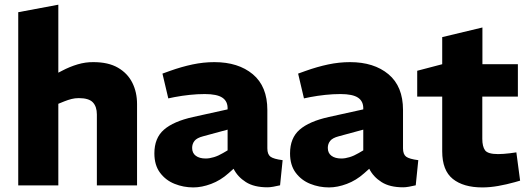

<svg xmlns="http://www.w3.org/2000/svg" viewBox="-20 -790 2251 818"><path d="M57.7 0V-738L228.5 -770V-480.3L243.9 -488.3Q277 -505.8 310.8 -515.8Q344.6 -525.8 378.1 -525.3Q441.6 -525.3 482.5 -501.6Q523.5 -477.9 543.7 -437.6Q563.9 -397.4 563.9 -346.4V0H392.7V-302.2Q392.7 -335.8 375.6 -353.9Q358.5 -372 315.4 -372Q299.3 -372 284.5 -368.2Q269.7 -364.4 254.6 -358.4L228.5 -347.8V0Z M803.6 8.5Q761.7 8.5 723.7 -6.8Q685.7 -22 661.7 -54.3Q637.7 -86.5 637.7 -136.5Q637.7 -202 678.5 -237.5Q719.2 -273 802.6 -291.5L949.7 -324V-326Q950.7 -358.1 927.6 -373.7Q904.5 -389.3 852.5 -389.3Q821 -389.3 788 -385.8Q755 -382.3 723.5 -376.3L697 -370.8L672.1 -476.4L704 -487.9Q753 -505.4 800 -515.4Q846.9 -525.3 893.3 -525.3Q995.2 -525.3 1057.1 -473.7Q1119 -422 1119 -321.5V-158.2Q1119 -132.6 1132.2 -122.6Q1145.5 -112.6 1184.1 -107.6L1173.2 -0.5Q1158.7 3 1144.3 5.5Q1129.8 8 1119.8 8Q1062.4 8 1027.5 -14.3Q992.5 -36.5 975.1 -71L953.1 -51.5Q919.6 -21.5 879.6 -6.5Q839.6 8.5 803.6 8.5ZM856.4 -114.7Q872.5 -114.7 891.5 -120.5Q910.6 -126.3 930.1 -137.9L949.7 -149.4V-237.7L845.7 -209.5Q818.6 -202.5 808.6 -189.7Q798.6 -176.9 798.6 -159.9Q798.6 -137.8 814.2 -126.3Q829.7 -114.7 856.4 -114.7Z M1381.6 8.5Q1339.7 8.5 1301.7 -6.8Q1263.7 -22 1239.7 -54.3Q1215.7 -86.5 1215.7 -136.5Q1215.7 -202 1256.5 -237.5Q1297.2 -273 1380.6 -291.5L1527.7 -324V-326Q1528.7 -358.1 1505.6 -373.7Q1482.5 -389.3 1430.5 -389.3Q1399 -389.3 1366 -385.8Q1333 -382.3 1301.5 -376.3L1275 -370.8L1250.1 -476.4L1282 -487.9Q1331 -505.4 1378 -515.4Q1424.9 -525.3 1471.3 -525.3Q1573.2 -525.3 1635.1 -473.7Q1697 -422 1697 -321.5V-158.2Q1697 -132.6 1710.2 -122.6Q1723.5 -112.6 1762.1 -107.6L1751.2 -0.5Q1736.7 3 1722.3 5.5Q1707.8 8 1697.8 8Q1640.4 8 1605.5 -14.3Q1570.5 -36.5 1553.1 -71L1531.1 -51.5Q1497.6 -21.5 1457.6 -6.5Q1417.6 8.5 1381.6 8.5ZM1434.4 -114.7Q1450.5 -114.7 1469.5 -120.5Q1488.6 -126.3 1508.1 -137.9L1527.7 -149.4V-237.7L1423.7 -209.5Q1396.6 -202.5 1386.6 -189.7Q1376.6 -176.9 1376.6 -159.9Q1376.6 -137.8 1392.2 -126.3Q1407.7 -114.7 1434.4 -114.7Z M2035.2 8.5Q1954.3 8.5 1909.2 -27.7Q1864 -63.9 1864 -145.3V-378.3H1757.5V-488.5L1864 -516.4V-631.9L2035.3 -672.9V-516.4H2186.4V-378.3H2034.8V-198.6Q2034.8 -166 2046.5 -149.7Q2058.3 -133.5 2102.3 -133.5Q2113.9 -133.5 2126.1 -134.5Q2138.4 -135.5 2151.9 -137L2179.9 -140.9L2195.9 -20.4L2173.4 -13.9Q2138 -4 2102.3 2.3Q2066.6 8.5 2035.2 8.5Z"/></svg>

Font: REM Medium
Style: Regular
Weight: 500
Designer: Octavio Pardo
Foundry: Ashler Design
Version: Version 1.005;gftools[0.9.28]